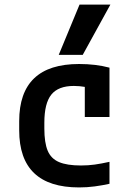

<svg xmlns="http://www.w3.org/2000/svg" viewBox="-20 -810 590 840"><path d="M326 10Q64 10 64 -240V-280Q64 -530 326 -530Q399 -530 459 -514V-298H351V-498L401 -417Q379 -425 353.5 -429.5Q328 -434 303 -434Q235 -434 204.5 -396Q174 -358 174 -273V-248Q174 -186 188.5 -151Q203 -116 238 -101Q273 -86 334 -86Q366 -86 394.5 -90Q423 -94 459 -102V-6Q428 1 394.5 5.5Q361 10 326 10ZM342 -570H237L328 -790H463Z"/></svg>

Font: M PLUS Code Latin SemiExpanded Medium
Style: Regular
Weight: 500
Width: 6
Designer: Coji Morishita
Foundry: UNDERFOREST DESIGN
Version: Version 1.002; ttfautohint (v1.8.3)